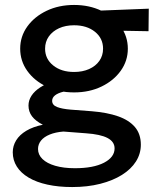

<svg xmlns="http://www.w3.org/2000/svg" viewBox="-20 -530 638 775"><path d="M271.5 225Q216 225 171.5 215.2Q127 205.5 95.8 187Q64.5 168.5 48 142.5Q31.5 116.5 31.5 84.5Q31.5 59 45.2 36.5Q59 14 86.2 -2.2Q113.5 -18.5 153 -26.5Q123.5 -41.5 109.2 -60.5Q95 -79.5 95 -104Q95 -125 107.2 -143.8Q119.5 -162.5 142.2 -177.2Q165 -192 196 -201.5Q227 -211 264.5 -212.5L288.5 -164.5Q257.5 -165 235.8 -159.8Q214 -154.5 202.2 -145.2Q190.5 -136 190.5 -123Q190.5 -106 210 -98.2Q229.5 -90.5 265 -87.5L350 -81Q412.5 -76 456.8 -60.5Q501 -45 524.8 -17Q548.5 11 548.5 54Q548.5 90.5 528.8 121.8Q509 153 472.2 176Q435.5 199 384.5 212Q333.5 225 271.5 225ZM282.5 149Q357 149 399.8 126.8Q442.5 104.5 442.5 69Q442.5 42 414 27Q385.5 12 327 8L236 1Q204 3.5 180.8 13Q157.5 22.5 145.5 37.5Q133.5 52.5 133.5 71.5Q133.5 94.5 151.5 112Q169.5 129.5 203 139.2Q236.5 149 282.5 149ZM279 -157Q217 -157 167.8 -180.5Q118.5 -204 90 -244Q61.5 -284 61.5 -333.5Q61.5 -383 90.2 -423Q119 -463 168.2 -486.5Q217.5 -510 279 -510Q340.5 -510 389.5 -486.5Q438.5 -463 467.2 -423Q496 -383 496 -333.5Q496 -284.5 467.5 -244.5Q439 -204.5 390 -180.8Q341 -157 279 -157ZM279 -239.5Q313 -239.5 339.5 -251.2Q366 -263 381 -284.2Q396 -305.5 396 -333.5Q396 -375.5 363.2 -401.8Q330.5 -428 279 -428Q244.5 -428 218.2 -416Q192 -404 177 -382.8Q162 -361.5 162 -333.5Q162 -292 194.8 -265.8Q227.5 -239.5 279 -239.5ZM356 -408 315 -484.5 580.5 -495 579.5 -404Z"/></svg>

Font: Geologica Roman
Style: Regular
Weight: 400
Designer: Sindre Bremnes, Frode Helland
Foundry: Monokrom Skriftforlag AS
Version: Version 1.010;gftools[0.9.28]